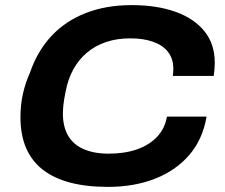

<svg xmlns="http://www.w3.org/2000/svg" viewBox="-20 -719 879 751"><path d="M402 12Q233 12 146.5 -56Q60 -124 60 -261Q60 -310 70 -353.5Q80 -397 97 -434Q126 -519 181 -578Q236 -637 315.5 -668Q395 -699 495 -699Q593 -699 666 -673Q739 -647 779.5 -597Q820 -547 820 -474Q820 -461 819 -448.5Q818 -436 816 -422H656Q657 -430 657.5 -437Q658 -444 658 -450Q658 -489 637.5 -515.5Q617 -542 579 -555.5Q541 -569 490 -569Q437 -569 394.5 -554.5Q352 -540 320 -513Q288 -486 267 -448Q246 -410 237 -362Q233 -344 231 -331Q229 -318 228 -308Q227 -298 226.5 -290.5Q226 -283 226 -275Q226 -224 246 -189Q266 -154 306.5 -136Q347 -118 405 -118Q467 -118 515 -134.5Q563 -151 594 -183.5Q625 -216 633 -263H788Q773 -174 720.5 -113Q668 -52 586.5 -20Q505 12 402 12Z"/></svg>

Font: Archivo SemiExpanded
Style: Bold Italic
Weight: 700
Width: 6
Italic angle: -10°
Designer: Hector Gatti
Foundry: Omnibus-Type
Version: Version 2.001